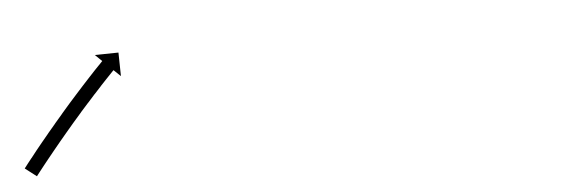

<svg xmlns="http://www.w3.org/2000/svg" viewBox="-57 -226 775 265"><g transform="rotate(-5 330.0 -93.0)"><path d="M-28.8 -26.4C-29.3 -25.8 -29.7 -25.2 -30.2 -24.6L-14.3 -12.4C-13.9 -13 -13.4 -13.6 -13 -14.2L-13 -14.2L-13 -14.2C-11.8 -15.7 -10.6 -17.2 -9.4 -18.8L-9.4 -18.8L-9.4 -18.8C-7.6 -21.1 -5.7 -23.5 -3.9 -25.8L-3.9 -25.8L-3.9 -25.8C-1.5 -28.8 0.9 -31.8 3.3 -34.8L3.3 -34.8L3.3 -34.8C6.2 -38.4 9 -41.9 11.9 -45.4L11.9 -45.4L11.9 -45.4C15.1 -49.3 18.4 -53.3 21.6 -57.2L21.6 -57.2L21.6 -57.2C25.1 -61.3 28.5 -65.5 32 -69.6L32 -69.6L32 -69.6C35.6 -73.9 39.3 -78.2 42.9 -82.4L42.9 -82.4L42.9 -82.4C46.6 -86.6 50.3 -90.9 54 -95.1L54 -95.1L53.9 -95.1C57.5 -99.1 61.2 -103.2 64.8 -107.3L64.8 -107.2L64.8 -107.2C68.2 -111 71.6 -114.8 75 -118.6L75 -118.5L75 -118.5C78.1 -121.9 81.2 -125.3 84.3 -128.6L84.2 -128.6L84.2 -128.6C86.9 -131.4 89.5 -134.2 92.2 -137.1L92.2 -137L92.1 -137C94.2 -139.2 96.2 -141.4 98.3 -143.5L98.3 -143.5L98.3 -143.5C99.6 -144.9 101 -146.3 102.3 -147.7L102.3 -147.7L102.3 -147.7C102.8 -148.1 103.2 -148.6 103.7 -149.1L113.2 -140L112.6 -172.7L79.8 -172.2L89.3 -163C88.8 -162.5 88.4 -162 87.9 -161.5L87.9 -161.5L87.9 -161.5C86.5 -160.1 85.2 -158.7 83.9 -157.3L83.8 -157.3L83.8 -157.3C81.8 -155.2 79.7 -153 77.6 -150.8L77.6 -150.8L77.6 -150.8C74.9 -147.9 72.3 -145.1 69.6 -142.2L69.6 -142.2L69.6 -142.2C66.5 -138.8 63.3 -135.4 60.2 -132L60.2 -132L60.2 -132C56.8 -128.2 53.3 -124.4 49.9 -120.6L49.9 -120.6L49.9 -120.6C46.2 -116.5 42.6 -112.4 38.9 -108.3L38.9 -108.3L38.9 -108.3C35.2 -104 31.5 -99.7 27.8 -95.5L27.8 -95.5L27.8 -95.4C24.1 -91.2 20.4 -86.9 16.8 -82.6L16.8 -82.5L16.8 -82.5C13.2 -78.4 9.7 -74.2 6.2 -70L6.2 -69.9L6.2 -69.9C2.9 -66 -0.3 -62 -3.6 -58.1L-3.6 -58.1L-3.6 -58.1C-6.5 -54.5 -9.4 -50.9 -12.3 -47.4L-12.3 -47.4L-12.3 -47.4C-14.7 -44.3 -17.1 -41.3 -19.5 -38.2L-19.6 -38.2L-19.6 -38.2C-21.4 -35.8 -23.3 -33.5 -25.2 -31.1L-25.2 -31.1L-25.2 -31.1C-26.4 -29.5 -27.6 -27.9 -28.8 -26.4L-28.8 -26.4Z"/></g></svg>

Font: FRB American Cursive Just Arrows Ultra
Style: Bold Italic
Weight: 1000
Italic angle: -25°
Version: Version 2.0;Modular Font Editor K font №1